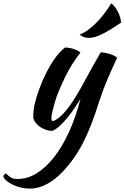

<svg xmlns="http://www.w3.org/2000/svg" viewBox="-114 -755 736 1136"><path d="M473 -155Q450 -82 427 -22Q404 38 378 88.5Q352 139 322 181.5Q292 224 256 262Q210 310 161 335.5Q112 361 63 361Q38 361 13.5 355.5Q-11 350 -32.5 340.5Q-54 331 -70.5 318.5Q-87 306 -94 292Q-94 280 -80 271Q-68 282 -60 288Q-52 294 -44.5 298Q-37 302 -28.5 303Q-20 304 -9 304Q48 304 102.5 270.5Q157 237 205.5 175.5Q254 114 294 26.5Q334 -61 362 -169Q349 -149 330 -120Q311 -91 288 -62.5Q265 -34 240.5 -11Q216 12 193 20Q177 19 159.5 13.5Q142 8 126.5 -2Q111 -12 99 -26Q87 -40 83 -58Q83 -87 85 -104.5Q87 -122 92 -143Q101 -181 118.5 -229Q136 -277 159.5 -323.5Q183 -370 211.5 -410.5Q240 -451 271 -474Q279 -474 291 -472.5Q303 -471 316 -467Q329 -463 341 -457.5Q353 -452 362 -443Q351 -433 314 -376Q277 -319 232 -212Q227 -201 220 -180Q213 -159 206.5 -136Q200 -113 195 -91Q190 -69 190 -56Q190 -48 192.5 -44Q195 -40 197 -38Q215 -41 245 -67.5Q275 -94 313 -150Q337 -186 357 -221.5Q377 -257 396.5 -293Q416 -329 437 -367Q458 -405 482 -445Q495 -445 510 -442Q525 -439 539 -434.5Q553 -430 563.5 -424.5Q574 -419 579 -413Q548 -347 521 -284Q494 -221 473 -155ZM544 -735Q554 -729 564.5 -715.5Q575 -702 583.5 -685.5Q592 -669 597 -652Q602 -635 602 -621Q564 -595 535.5 -578Q507 -561 484.5 -550.5Q462 -540 445 -535.5Q428 -531 412 -531Q380 -531 357 -550Q379 -558 403 -575Q427 -592 451.5 -616Q476 -640 499.5 -670Q523 -700 544 -735Z"/></svg>

Font: Kaushan Script
Style: Regular
Weight: 400
Designer: Pablo Impallari
Foundry: Pablo Impallari
Version: Version 1.002